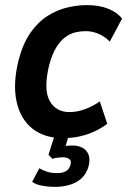

<svg xmlns="http://www.w3.org/2000/svg" viewBox="-20 -531 498 752"><path d="M227 10Q153 10 106 -28Q59 -66 44.5 -135Q30 -204 53 -296Q70 -361 99.5 -403Q129 -445 166 -468.5Q203 -492 243 -501.5Q283 -511 321 -511Q369 -511 404.5 -496.5Q440 -482 458 -458L410 -368Q392 -387 367 -398Q342 -409 316 -409Q296 -409 276 -404.5Q256 -400 236.5 -386Q217 -372 200.5 -345.5Q184 -319 172 -274Q150 -180 174.5 -136Q199 -92 252 -92Q283 -92 314.5 -104Q346 -116 371 -134L400 -46Q379 -30 351.5 -17Q324 -4 293 3Q262 10 227 10ZM193 201Q171 201 145.5 196.5Q120 192 106 181L134 128Q147 136 164 141.5Q181 147 204 147Q225 147 238 139.5Q251 132 256 115Q261 99 251.5 92Q242 85 225 85Q218 85 206 86.5Q194 88 185 91L170 75L200 -20H255L231 61L209 48Q217 43 232.5 41Q248 39 266 39Q286 39 302.5 47.5Q319 56 326.5 74Q334 92 327 120Q315 162 280 181.5Q245 201 193 201Z"/></svg>

Font: Nunito Sans 7pt Condensed
Style: Bold Italic
Weight: 700
Width: 3
Italic angle: -9°
Designer: Vernon Adams
Foundry: Vernon Adams
Version: Version 3.101;gftools[0.9.27]